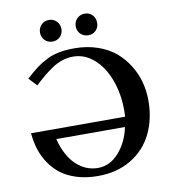

<svg xmlns="http://www.w3.org/2000/svg" viewBox="-91 -902 873 991"><g transform="rotate(-10 346.0 -406.5)"><path d="M522.9 -212.9H163.1Q186.5 -122.6 236.1 -75.7Q285.6 -28.8 350.1 -28.8Q413.6 -28.8 460.7 -82.8Q507.8 -136.7 522.9 -212.9ZM115.2 -502.9 75.2 -544.9Q108.4 -575.7 133.8 -594.7Q159.2 -613.8 190.2 -629.4Q221.2 -645 256.3 -651.6Q291.5 -658.2 335.9 -658.2Q401.9 -658.2 457.5 -638.9Q513.2 -619.6 551 -587.2Q588.9 -554.7 615.2 -512Q641.6 -469.2 653.8 -422.4Q666 -375.5 666 -327.1Q666 -229 628.2 -152.6Q590.3 -76.2 516.4 -32Q442.4 12.2 342.8 12.2Q282.7 12.2 233.4 -2.9Q184.1 -18.1 150.4 -43.7Q116.7 -69.3 92.8 -105Q68.8 -140.6 56.4 -180.4Q43.9 -220.2 40 -265.1H533.2Q534.2 -273.9 534.2 -296.9Q534.2 -386.7 506.3 -460.2Q478.5 -533.7 429.7 -575.4Q380.9 -617.2 321.8 -617.2Q293 -617.2 265.1 -608.2Q237.3 -599.1 210.4 -581.1Q183.6 -563 163.1 -545.9Q142.6 -528.8 115.2 -502.9ZM175.8 -768.1Q175.8 -792.5 191.9 -808.8Q208 -825.2 231.9 -825.2Q255.9 -825.2 272 -808.8Q288.1 -792.5 288.1 -768.1Q288.1 -744.1 272 -728Q255.9 -711.9 231.9 -711.9Q208 -711.9 191.9 -728Q175.8 -744.1 175.8 -768.1ZM419.9 -825.2Q443.8 -825.2 459.5 -808.8Q475.1 -792.5 475.1 -768.1Q475.1 -743.7 459.5 -727.8Q443.8 -711.9 419.9 -711.9Q395.5 -711.9 379.2 -728Q362.8 -744.1 362.8 -768.1Q362.8 -792 379.2 -808.6Q395.5 -825.2 419.9 -825.2Z"/></g></svg>

Font: Linux Libertine G
Style: Bold
Weight: 700
Designer: Philipp H. Poll
Foundry: Philipp H. Poll
Version: Version 5.0.3